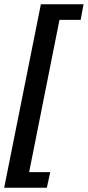

<svg xmlns="http://www.w3.org/2000/svg" viewBox="-23 -728 412 900"><path d="M-3.4 152 168.6 -708H368.6L355.1 -634.9H255.8L113.6 78.9H212.5L196.6 152Z"/></svg>

Font: Source Sans 3 VF
Style: Italic
Weight: 200
Italic angle: -11°
Designer: Paul D. Hunt
Foundry: Adobe Systems Incorporated
Version: Version 3.042;hotconv 1.0.118;makeotfexe 2.5.65603